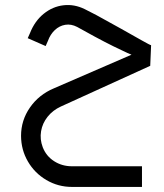

<svg xmlns="http://www.w3.org/2000/svg" viewBox="-20 -497 658 768"><path d="M195.2 -143.5Q135.6 -118.4 99.9 -67.1Q64.2 -15.9 64.2 46.5Q64.4 102.2 91.6 148.9Q118.7 195.6 165.5 223.1Q212.4 250.7 267.9 250.7H547.9V168.1H267.9Q228.1 168.1 196.4 147.7Q164.6 127.3 150.9 91.8Q138.9 60.1 144.3 28Q149.7 -4.2 170.5 -30.1Q191.2 -56.1 223.4 -70.9L580.9 -233.7L584.4 -316.2Q581.1 -316.2 546 -336Q510.9 -355.8 466.2 -381Q421.4 -406.2 364.8 -437Q336.1 -452.3 319.3 -460.3Q277.4 -481 234 -475.9Q190.6 -470.9 154.8 -441.9Q119 -412.9 99.9 -364.5L90.9 -344.3L162.6 -312.8L171.7 -333.4Q181.1 -359.5 199.3 -376.7Q217.5 -393.9 240.9 -397.8Q264.4 -401.8 288.7 -389.2Q298.3 -383.8 316.5 -373.9Q402.8 -325.6 466.6 -296.1Q491 -284.1 506 -278.2Z"/></svg>

Font: Arad-FD-VF Thin
Style: Regular
Weight: 100
Designer: Mohammad Darvishi
Version: Version 1.010;September 21, 2024;FontCreator 15.0.0.2992 64-